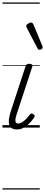

<svg xmlns="http://www.w3.org/2000/svg" viewBox="-20 -1030 364 1550"><path d="M116 15Q91 15 76 5.5Q61 -4 55 -22.5Q49 -41 52 -66Q55 -91 64 -122L186 -494Q190 -506 196 -510.5Q202 -515 217 -515Q231 -515 237.5 -509Q244 -503 241 -493L114 -106Q106 -81 104.5 -64.5Q103 -48 108.5 -40.5Q114 -33 126 -33Q143 -33 160 -44Q177 -55 193 -71.5Q209 -88 220 -104Q226 -112 233.5 -113.5Q241 -115 249 -108Q259 -101 260 -95Q261 -89 256 -82Q244 -63 223.5 -40.5Q203 -18 175.5 -1.5Q148 15 116 15ZM299 -628Q295 -628 291 -630Q287 -632 283 -639L195 -808Q193 -812 192 -815Q191 -818 192 -822Q193 -829 200 -834.5Q207 -840 215.5 -844Q224 -848 232 -848Q243 -848 250 -832L322 -659Q323 -655 323.5 -652Q324 -649 324 -646Q323 -637 314.5 -632.5Q306 -628 299 -628ZM0 490H301V500H0ZM0 -20H301V0H0ZM0 -505H301V-500H0ZM0 -1010H301V-1000H0Z"/></svg>

Font: Playwrite AU VIC Guides
Style: Regular
Weight: 400
Designer: Veronika Burian, José Scaglione
Foundry: TypeTogether
Version: Version 1.003